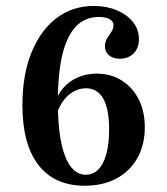

<svg xmlns="http://www.w3.org/2000/svg" viewBox="-20 -602 551 634"><path d="M259.7 11.3Q159.7 11.3 106.9 -57.3Q54 -125.8 54 -254.8Q54 -354 83.5 -427.4Q112.9 -500.8 165.7 -541.5Q218.5 -582.3 289.5 -582.3Q332.3 -582.3 365.7 -568.1Q399.2 -554 419 -529.4Q438.7 -504.8 438.7 -472.6Q438.7 -443.5 421.4 -425.8Q404 -408.1 375.8 -408.1Q353.2 -408.1 339.9 -419.4Q326.6 -430.6 326.6 -449.2Q326.6 -464.5 333.9 -475.8Q341.1 -487.1 348 -497.2Q354.8 -507.3 354.8 -518.5Q354.8 -531.5 341.9 -538.7Q329 -546 306.5 -546Q238.7 -546 204.8 -476.2Q171 -406.5 171 -266.1Q171 -148.4 194.8 -86.7Q218.5 -25 263.7 -25Q300 -25 320.2 -64.5Q340.3 -104 340.3 -175Q340.3 -241.9 321 -276.2Q301.6 -310.5 263.7 -310.5Q242.7 -310.5 223.4 -300Q204 -289.5 189.5 -269.8Q175 -250 166.1 -222.6L160.5 -257.3Q169.4 -288.7 188.7 -311.3Q208.1 -333.9 236.7 -346.4Q265.3 -358.9 298.4 -358.9Q346 -358.9 381.9 -336.3Q417.7 -313.7 437.9 -274.2Q458.1 -234.7 458.1 -181.5Q458.1 -123.4 433.5 -79.8Q408.9 -36.3 364.5 -12.5Q320.2 11.3 259.7 11.3Z"/></svg>

Font: Playfair 9pt
Style: Bold
Weight: 700
Designer: Claus Eggers Sørensen
Foundry: Claus Eggers Sørensen
Version: Version 2.203